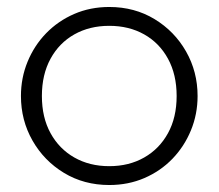

<svg xmlns="http://www.w3.org/2000/svg" viewBox="-20 -515 626 550"><path d="M293 15Q220.5 15 163.2 -19.8Q106 -54.5 73 -112.5Q40 -170.5 40 -240Q40 -292 59 -338.2Q78 -384.5 112.2 -419.8Q146.5 -455 192.5 -475Q238.5 -495 293 -495Q365.5 -495 422.8 -460.2Q480 -425.5 513 -367.5Q546 -309.5 546 -240Q546 -188 527 -141.8Q508 -95.5 474 -60.2Q440 -25 393.8 -5Q347.5 15 293 15ZM293 -39Q349.5 -39 393 -63.8Q436.5 -88.5 461.2 -133.5Q486 -178.5 486 -240Q486 -301.5 461.2 -346.8Q436.5 -392 393 -416.5Q349.5 -441 293 -441Q236.5 -441 193 -416.5Q149.5 -392 124.8 -346.8Q100 -301.5 100 -240Q100 -178.5 124.8 -133.5Q149.5 -88.5 193 -63.8Q236.5 -39 293 -39Z"/></svg>

Font: Geologica Thin Roman Thin
Style: Regular
Weight: 250
Version: Version 1.010;gftools[0.9.28]